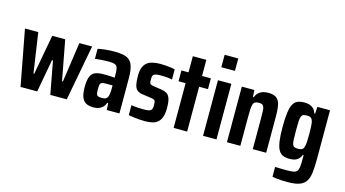

<svg xmlns="http://www.w3.org/2000/svg" viewBox="-98 -1121 3054 1701"><g transform="rotate(15 1429.0 -270.5)"><path d="M109 0 13 -510H135L189 -144H196L263 -510H382L451 -144H459L512 -510H629L533 0H382L326 -301H317L262 0Z M778 8Q735 8 708.5 -7.5Q682 -23 670 -57Q658 -91 658 -145Q658 -207 671 -240.5Q684 -274 713 -286.5Q742 -299 790 -299Q800 -299 811.5 -299Q823 -299 836 -298.5Q849 -298 863 -297Q877 -296 893 -295V-322Q893 -357 889 -376.5Q885 -396 875 -405Q865 -414 846 -416.5Q827 -419 797 -419Q780 -419 761.5 -418Q743 -417 723 -415.5Q703 -414 681 -411V-503Q717 -511 755.5 -514.5Q794 -518 834 -518Q880 -518 912 -511.5Q944 -505 964.5 -490Q985 -475 996 -451Q1007 -427 1011.5 -393.5Q1016 -360 1016 -314V0H900L896 -63H888Q878 -37 862.5 -21.5Q847 -6 825.5 1Q804 8 778 8ZM829 -92Q843 -92 853 -94Q863 -96 870.5 -102.5Q878 -109 883 -119Q888 -131 890.5 -150.5Q893 -170 893 -194V-224H826Q804 -224 793 -218.5Q782 -213 779 -198Q776 -183 776 -156Q776 -130 779.5 -116Q783 -102 794.5 -97Q806 -92 829 -92Z M1250 8Q1226 8 1199 6Q1172 4 1145.5 0.5Q1119 -3 1100 -7V-98Q1115 -96 1130.5 -94Q1146 -92 1160 -91.5Q1174 -91 1188.5 -90.5Q1203 -90 1216 -90Q1247 -90 1263.5 -94.5Q1280 -99 1286.5 -111.5Q1293 -124 1293 -147Q1293 -169 1291 -180Q1289 -191 1280.5 -196.5Q1272 -202 1251 -205L1161 -218Q1134 -223 1117.5 -238.5Q1101 -254 1094.5 -285Q1088 -316 1088 -365Q1088 -409 1098.5 -438Q1109 -467 1130 -485Q1151 -503 1182.5 -510.5Q1214 -518 1255 -518Q1278 -518 1303 -516Q1328 -514 1350.5 -511Q1373 -508 1388 -503V-411Q1369 -415 1350.5 -417Q1332 -419 1314.5 -419.5Q1297 -420 1279 -420Q1252 -420 1236.5 -416Q1221 -412 1214 -401Q1207 -390 1207 -367Q1207 -346 1209 -335Q1211 -324 1219 -319.5Q1227 -315 1245 -312L1323 -300Q1350 -296 1369.5 -284.5Q1389 -273 1400 -243.5Q1411 -214 1411 -153Q1411 -107 1401 -76Q1391 -45 1371 -26Q1351 -7 1321 0.5Q1291 8 1250 8Z M1513 0V-411H1448V-510H1513V-658H1637V-510H1718V-411H1637V0Z M1782 -629V-743H1907V-629ZM1783 0V-510H1906V0Z M2002 0V-510H2117L2121 -447H2128Q2137 -471 2152.5 -486.5Q2168 -502 2190.5 -510Q2213 -518 2243 -518Q2281 -518 2304.5 -507Q2328 -496 2340.5 -473.5Q2353 -451 2357.5 -415.5Q2362 -380 2362 -331V0H2239V-283Q2239 -326 2237.5 -351.5Q2236 -377 2230.5 -389.5Q2225 -402 2214 -406.5Q2203 -411 2184 -411Q2163 -411 2150.5 -403.5Q2138 -396 2133 -378.5Q2128 -361 2126.5 -333Q2125 -305 2125 -263V0Z M2613 202Q2586 202 2560.5 201Q2535 200 2512.5 197.5Q2490 195 2471 191V101Q2486 102 2502.5 102Q2519 102 2538.5 102.5Q2558 103 2584 103Q2622 103 2643 98Q2664 93 2673.5 78.5Q2683 64 2685.5 37.5Q2688 11 2688 -32V-65H2680Q2672 -43 2657.5 -28.5Q2643 -14 2622.5 -7.5Q2602 -1 2574 -1Q2536 -1 2510.5 -13.5Q2485 -26 2470.5 -55.5Q2456 -85 2449.5 -134.5Q2443 -184 2443 -259Q2443 -338 2450 -389Q2457 -440 2472 -468Q2487 -496 2512.5 -507Q2538 -518 2575 -518Q2600 -518 2621.5 -511.5Q2643 -505 2659 -490Q2675 -475 2683 -447H2691L2695 -510H2811V-64Q2811 3 2806 53.5Q2801 104 2782.5 137Q2764 170 2724 186Q2684 202 2613 202ZM2627 -107Q2652 -107 2664 -116Q2676 -125 2681 -149Q2685 -164 2686.5 -191.5Q2688 -219 2688 -259Q2688 -294 2686.5 -321.5Q2685 -349 2683 -361Q2678 -390 2665.5 -401Q2653 -412 2627 -412Q2606 -412 2594 -407.5Q2582 -403 2575.5 -388Q2569 -373 2567.5 -342.5Q2566 -312 2566 -259Q2566 -205 2567.5 -174Q2569 -143 2575.5 -129Q2582 -115 2594.5 -111Q2607 -107 2627 -107Z"/></g></svg>

Font: Saira Condensed
Style: Bold
Weight: 700
Width: 3
Designer: Hector Gatti with collaboration of the Omnibus-Type team
Foundry: Omnibus-Type
Version: Version 1.101